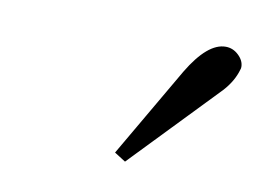

<svg xmlns="http://www.w3.org/2000/svg" viewBox="-40 -822 454 338"><g transform="rotate(10 186.5 -653.0)"><path d="M339.8 -768.1Q353 -768.1 363 -758.5Q373 -749 373 -737.8Q373 -734.9 372.1 -732.9Q366.2 -711.9 349.1 -692.9L200.2 -538.1L180.2 -550.8L273.9 -711.9Q307.6 -768.1 339.8 -768.1Z"/></g></svg>

Font: Linux Libertine
Style: Italic
Weight: 400
Italic angle: -12°
Designer: Philipp H. Poll
Foundry: Philipp H. Poll
Version: Version 5.1.6 ; ttfautohint (v0.9)